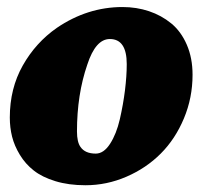

<svg xmlns="http://www.w3.org/2000/svg" viewBox="-20 -514 578 554"><path d="M8.3 -174.8Q8.3 -258.8 45.7 -325Q83 -391.1 144 -433.6Q232.4 -493.7 333.5 -493.7Q374 -493.7 409.9 -481.7Q445.8 -469.7 474.1 -446.5Q502.4 -423.3 519 -385Q535.6 -346.7 535.6 -298.3Q535.6 -231.9 510.7 -172.4Q485.8 -112.8 443.8 -70.8Q401.9 -28.8 345 -4.2Q288.1 20.5 226.6 20.5Q178.2 20.5 139.9 8.8Q101.6 -2.9 77.4 -22Q53.2 -41 37.4 -67.1Q21.5 -93.3 14.9 -119.6Q8.3 -146 8.3 -174.8ZM256.3 -70.8Q279.3 -70.8 297.6 -99.1Q315.9 -127.4 325.7 -169.7Q335.4 -211.9 340.6 -253.4Q345.7 -294.9 345.7 -329.1Q345.7 -401.4 296.9 -401.4Q255.9 -401.4 231.9 -327.6Q202.1 -241.2 202.1 -134.8Q202.1 -104 212.4 -89.8Q225.6 -70.8 256.3 -70.8Z"/></svg>

Font: Cooper* ExtraBold
Style: Italic
Weight: 800
Italic angle: -7°
Designer: Owen Earl
Foundry: indestructible type*
Version: Version 0.001